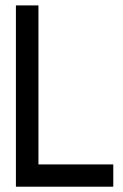

<svg xmlns="http://www.w3.org/2000/svg" viewBox="-20 -704 465 724"><path d="M40 0V-683.6H125V-84H407.2V0Z"/></svg>

Font: Post No Bills Colombo
Style: SemiBold
Weight: 700
Designer: Kosala Senevirathne, Siva Puranthara, Lasantha Premarathna, Tharique Azeez
Foundry: Mooniak
Version: Version 1.220 ; ttfautohint (v1.5)